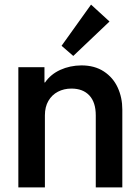

<svg xmlns="http://www.w3.org/2000/svg" viewBox="-20 -813 606 833"><path d="M59.6 -521.5H172.9V-455.1H175.3Q199.7 -490.7 241.5 -509.8Q283.2 -528.8 333 -529.3Q390.6 -529.3 430.7 -502.9Q470.7 -476.6 490.7 -433.1Q510.7 -389.6 510.7 -337.9V0H395.5V-312.5Q395.5 -369.1 367.7 -398.9Q339.8 -428.7 290 -428.7Q257.3 -428.7 231.2 -415Q205.1 -401.4 189.9 -375.2Q174.8 -349.1 174.8 -312.5V0H59.6ZM247.1 -614.3 375 -793 455.1 -719.7 297.9 -570.3Z"/></svg>

Font: Reddit Sans Chocolate SemiBold
Style: Regular
Weight: 600
Designer: Stephen Hutchings
Foundry: Reddit
Version: Version 1.011